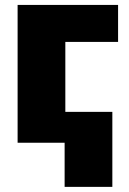

<svg xmlns="http://www.w3.org/2000/svg" viewBox="-20 -565 510 760"><path d="M447.4 -545.5V-399.1H238.6V-122.2H424.7V174.7H235.8V0H49.7V-545.5Z"/></svg>

Font: Karasuma Gothic
Style: Black
Weight: 900
Designer: Rasmus Andersson / Ryoko Nishizuka
Foundry: Genbu
Version: Version 1.00